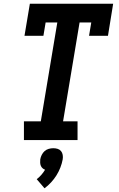

<svg xmlns="http://www.w3.org/2000/svg" viewBox="-20 -755 640 1035"><path d="M109 0V-101H200L289 -634H226L214 -562H112L141 -735H590L562 -562H460L472 -634H409L320 -101H398V0ZM220 260 178 211Q191 201 202.5 188Q214 175 223 160Q215 157 209 151.5Q203 146 200 138.5Q197 131 196.5 122Q196 113 197 104Q199 92 205 80Q211 68 220.5 59.5Q230 51 242.5 47.5Q255 44 267 44Q280 44 291 47.5Q302 51 309 59.5Q316 68 318 80Q320 92 318 104Q314 126 305.5 148Q297 170 284.5 190Q272 210 255.5 228Q239 246 220 260Z"/></svg>

Font: Iosevka Curly Slab ExObl
Style: Bold
Weight: 700
Width: 7
Italic angle: -9°
Monospace: yes
Designer: Belleve Invis
Foundry: Belleve Invis
Version: Version 11.0.0; ttfautohint (v1.8.3)